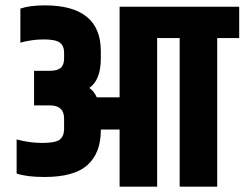

<svg xmlns="http://www.w3.org/2000/svg" viewBox="-20 -696 912 716"><path d="M872 -671V-554H790V0H650V-554H566V0H426V-213H356V-207Q355 -124 305.5 -80Q256 -36 146 -36Q79 -36 42 -49V-176Q90 -163 137.5 -163Q185 -163 201.5 -174.5Q218 -186 219 -213V-254Q219 -303 166 -303H107V-432H166Q194 -432 206.5 -443Q219 -454 219 -478V-499Q219 -526 202.5 -537.5Q186 -549 143 -549Q100 -549 56 -537V-664Q91 -676 147 -676Q356 -676 356 -505V-478Q356 -398 313 -368Q330 -357 341 -333H426V-671Z"/></svg>

Font: Khand
Style: Bold
Weight: 700
Designer: Devanagari: Sanchit Sawaria, Jyotish Sonowal; Latin: Satya Rajpurohit
Foundry: Indian Type Foundry
Version: Version 1.101;PS 1.0;hotconv 1.0.78;makeotf.lib2.5.61930; tt